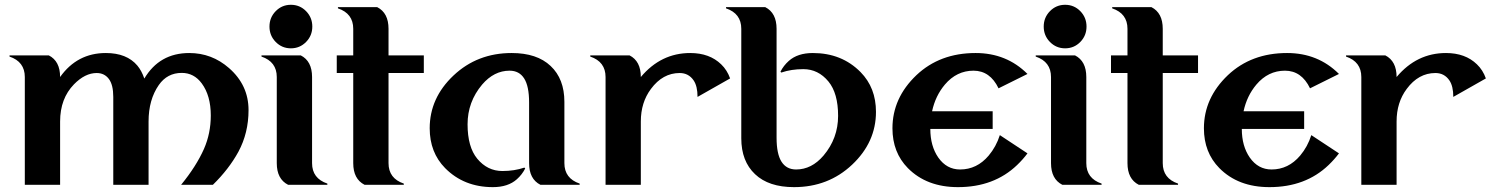

<svg xmlns="http://www.w3.org/2000/svg" viewBox="-20 -767 6190 797"><path d="M83 0V-447.3Q83 -510.7 19.5 -532.2V-537.1H182.6Q229.5 -513.2 229.5 -447.3Q300.3 -546.9 419.4 -546.9Q506.3 -546.9 550.3 -494.6Q567.9 -473.6 579.1 -440.9Q642.1 -546.9 765.6 -546.9Q859.4 -546.9 930.7 -484.4Q1011.7 -413.6 1011.7 -310.1Q1011.7 -215.3 969.7 -137.2Q930.2 -64.9 863.8 0H731.9Q794.9 -77.1 826.7 -148.9Q855 -213.4 855 -287.6Q855 -370.1 817.4 -420.9Q785.2 -464.4 734.4 -464.4Q674.3 -464.4 639.2 -414.1Q596.7 -353 596.7 -262.7V0H450.2V-364.7Q450.2 -414.6 432.1 -439Q413.6 -463.9 381.3 -463.9Q333 -463.9 287.1 -417Q229.5 -357.9 229.5 -262.7V0Z M1175.8 0Q1128.9 -23.9 1128.9 -89.8V-447.3Q1128.9 -510.7 1065.4 -532.2V-537.1H1228.5Q1275.4 -513.2 1275.4 -447.3V-89.8Q1275.4 -26.4 1338.9 -4.9V0ZM1124.5 -720.7Q1150.4 -747.1 1187.5 -747.1Q1224.6 -747.1 1250.5 -720.7Q1276.4 -694.3 1276.4 -656.7Q1276.4 -619.1 1250.5 -592.8Q1224.6 -566.4 1187.5 -566.4Q1150.4 -566.4 1124.5 -592.8Q1098.6 -619.1 1098.6 -656.7Q1098.6 -694.3 1124.5 -720.7Z M1493.2 0Q1446.3 -23.9 1446.3 -89.8V-463.9H1377.9V-537.1H1446.3V-647.5Q1446.3 -710.9 1382.8 -732.4V-737.3H1545.9Q1592.8 -713.4 1592.8 -647.5V-537.1H1739.3V-463.9H1592.8V-89.8Q1592.8 -26.4 1656.2 -4.9V0Z M2223.1 0Q2176.3 -23.9 2176.3 -89.8V-341.8Q2176.3 -409.2 2155.8 -441.4Q2135.3 -473.6 2095.2 -473.6Q2030.8 -473.6 1981.4 -416Q1920.9 -344.2 1920.9 -251Q1920.9 -157.2 1960.9 -108.4Q2003.4 -57.1 2065.4 -57.1Q2115.2 -57.1 2156.7 -71.3L2160.2 -67.9Q2147.5 -42.5 2125.5 -22.9Q2088.9 9.8 2025.9 9.8Q1905.8 9.8 1827.6 -69.3Q1763.7 -134.3 1763.7 -234.4Q1763.7 -360.4 1862.5 -453.6Q1961.4 -546.9 2104 -546.9Q2209 -546.9 2265.6 -493.2Q2322.8 -439.5 2322.8 -344.2V-89.8Q2322.8 -26.4 2386.2 -4.9V0Z M2493.7 0V-447.3Q2493.7 -510.7 2430.2 -532.2V-537.1H2593.3Q2640.1 -513.2 2640.1 -447.3Q2723.6 -546.9 2845.2 -546.9Q2925.3 -546.9 2973.6 -500Q2998.5 -476.1 3010.7 -441.4L2875.5 -364.7Q2875.5 -409.2 2859.4 -433.1Q2838.4 -463.9 2801.3 -463.9Q2731 -463.9 2682.1 -397.9Q2640.1 -341.8 2640.1 -262.7V0Z M3275.9 9.8Q3170.9 9.8 3114.3 -43.9Q3057.1 -97.7 3057.1 -192.9V-647.5Q3057.1 -710.9 2993.7 -732.4V-737.3H3156.7Q3203.6 -713.4 3203.6 -647.5V-195.3Q3203.6 -127.9 3224.1 -95.7Q3244.6 -63.5 3284.7 -63.5Q3349.1 -63.5 3398.4 -121.1Q3459 -192.9 3459 -286.1Q3459 -379.9 3418.9 -428.7Q3376.5 -480 3314.5 -480Q3264.6 -480 3223.1 -465.8L3219.7 -469.2Q3232.4 -494.6 3254.4 -514.2Q3291 -546.9 3354 -546.9Q3474.1 -546.9 3552.2 -467.8Q3616.2 -402.8 3616.2 -302.7Q3616.2 -176.8 3517.3 -83.5Q3418.5 9.8 3275.9 9.8Z M3956.5 9.8Q3826.7 9.8 3748.5 -69.3Q3684.6 -134.3 3684.6 -234.4Q3684.6 -360.4 3784.2 -455.1Q3881.3 -546.9 4029.8 -546.9Q4158.2 -546.9 4245.1 -460L4125 -400.4Q4089.8 -473.6 4021 -473.6Q3951.2 -473.6 3902.3 -416Q3862.8 -369.1 3849.1 -305.2H4100.6V-231.9H3841.8Q3841.8 -160.6 3875 -112.8Q3909.7 -63.5 3965.3 -63.5Q4035.2 -63.5 4084 -121.1Q4115.2 -158.2 4130.4 -206.1L4245.1 -130.4Q4226.6 -105.5 4202.1 -82Q4106.4 9.8 3956.5 9.8Z M4389.6 0Q4342.8 -23.9 4342.8 -89.8V-447.3Q4342.8 -510.7 4279.3 -532.2V-537.1H4442.4Q4489.3 -513.2 4489.3 -447.3V-89.8Q4489.3 -26.4 4552.7 -4.9V0ZM4338.4 -720.7Q4364.3 -747.1 4401.4 -747.1Q4438.5 -747.1 4464.4 -720.7Q4490.2 -694.3 4490.2 -656.7Q4490.2 -619.1 4464.4 -592.8Q4438.5 -566.4 4401.4 -566.4Q4364.3 -566.4 4338.4 -592.8Q4312.5 -619.1 4312.5 -656.7Q4312.5 -694.3 4338.4 -720.7Z M4707 0Q4660.2 -23.9 4660.2 -89.8V-463.9H4591.8V-537.1H4660.2V-647.5Q4660.2 -710.9 4596.7 -732.4V-737.3H4759.8Q4806.6 -713.4 4806.6 -647.5V-537.1H4953.1V-463.9H4806.6V-89.8Q4806.6 -26.4 4870.1 -4.9V0Z M5249.5 9.8Q5119.6 9.8 5041.5 -69.3Q4977.5 -134.3 4977.5 -234.4Q4977.5 -360.4 5077.1 -455.1Q5174.3 -546.9 5322.8 -546.9Q5451.2 -546.9 5538.1 -460L5418 -400.4Q5382.8 -473.6 5314 -473.6Q5244.1 -473.6 5195.3 -416Q5155.8 -369.1 5142.1 -305.2H5393.6V-231.9H5134.8Q5134.8 -160.6 5168 -112.8Q5202.6 -63.5 5258.3 -63.5Q5328.1 -63.5 5377 -121.1Q5408.2 -158.2 5423.3 -206.1L5538.1 -130.4Q5519.5 -105.5 5495.1 -82Q5399.4 9.8 5249.5 9.8Z M5630.9 0V-447.3Q5630.9 -510.7 5567.4 -532.2V-537.1H5730.5Q5777.3 -513.2 5777.3 -447.3Q5860.8 -546.9 5982.4 -546.9Q6062.5 -546.9 6110.8 -500Q6135.7 -476.1 6147.9 -441.4L6012.7 -364.7Q6012.7 -409.2 5996.6 -433.1Q5975.6 -463.9 5938.5 -463.9Q5868.2 -463.9 5819.3 -397.9Q5777.3 -341.8 5777.3 -262.7V0Z"/></svg>

Font: Berenika
Style: Bold
Weight: 700
Designer: Wojciech Kalinowski "wmk69" (wmk69@o2.pl)
Foundry: Wojciech Kalinowski "wmk69" (wmk69@o2.pl)
Version: Version 3.1.0; 2021-05-14